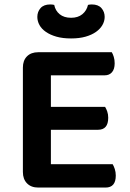

<svg xmlns="http://www.w3.org/2000/svg" viewBox="-20 -842 585 864"><path d="M152 2Q120 2 101.5 -17Q83 -36 83 -68V-538Q83 -570 101.5 -588.5Q120 -607 152 -607H483Q488 -599 492 -586Q496 -573 496 -557Q496 -531 484 -517Q472 -503 451 -503H209V-361H453Q458 -353 462.5 -340.5Q467 -328 467 -312Q467 -258 421 -258H209V-103H487Q492 -95 496.5 -81.5Q501 -68 501 -52Q501 2 455 2ZM300 -762Q331 -762 350.5 -778Q370 -794 376 -820Q381 -821 384.5 -821.5Q388 -822 393 -822Q422 -822 436.5 -805.5Q451 -789 451 -766Q451 -747 441 -729.5Q431 -712 412 -698.5Q393 -685 365 -677Q337 -669 300 -669Q262 -669 234 -677Q206 -685 186.5 -698.5Q167 -712 157.5 -729.5Q148 -747 148 -766Q148 -789 162.5 -805.5Q177 -822 206 -822Q211 -822 215 -821.5Q219 -821 224 -820Q229 -794 248.5 -778Q268 -762 300 -762Z"/></svg>

Font: Baloo Thambi 2 SemiBold
Style: Regular
Weight: 600
Designer: Aadarsh Rajan and Ek Type
Foundry: Ek Type
Version: Version 1.640;hotconv 1.0.111;makeotfexe 2.5.65597; ttfautoh